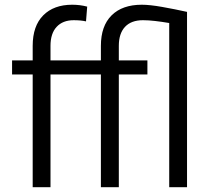

<svg xmlns="http://www.w3.org/2000/svg" viewBox="-20 -780 881 800"><path d="M190.4 0H116.2V-469.7H30.3V-528.3H116.2V-588.9Q116.2 -671.9 160.2 -716.1Q204.1 -760.3 280.8 -760.3Q313.5 -760.3 343.3 -752.4L338.4 -690.9Q317.4 -695.8 287.1 -695.8Q241.7 -695.8 216.1 -668.2Q190.4 -640.6 190.4 -588.9V-528.3H400.4V-588.9Q400.4 -671.9 445.1 -716.1Q489.7 -760.3 570.8 -760.3Q604 -760.3 656.5 -751Q709 -741.7 759.3 -730.5V0H685.1V-684.1Q653.3 -689.5 626 -692.6Q598.6 -695.8 575.7 -695.8Q526.9 -695.8 501 -668.2Q475.1 -640.6 475.1 -588.9V-528.3H594.2V-469.7H475.1V0H400.4V-469.7H190.4Z"/></svg>

Font: Vazirmatn RD Light
Style: Regular
Weight: 300
Designer: Saber Rastikerdar
Foundry: Saber Rastikerdar
Version: Version 32.102